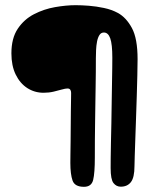

<svg xmlns="http://www.w3.org/2000/svg" viewBox="-20 -626 576 741"><path d="M304 95Q268.5 95 260 70.8Q251.5 46.5 251.5 2.5Q251.5 -7 251.8 -29Q252 -51 252.5 -80Q253 -109 253 -139.8Q253 -170.5 253.5 -197.8Q254 -225 254.2 -244Q254.5 -263 254.5 -267.5Q254.5 -275 251.2 -279.8Q248 -284.5 240.5 -284.5Q232.5 -284.5 218.5 -280.5Q204.5 -276.5 186.5 -272.2Q168.5 -268 148 -268Q113.5 -268 85.2 -286.2Q57 -304.5 40.5 -338.5Q24 -372.5 24 -420Q24 -478.5 48.5 -515Q73 -551.5 111.2 -571.2Q149.5 -591 192.5 -598.5Q235.5 -606 272 -606Q294.5 -606 323.2 -603.8Q352 -601.5 381.5 -595.2Q411 -589 435 -576Q467 -558.5 489 -518Q511 -477.5 511 -397.5Q511 -371 510 -333.8Q509 -296.5 507.8 -254Q506.5 -211.5 505 -169Q503.5 -126.5 502.2 -89Q501 -51.5 500 -24Q499 3.5 499 15.5Q499 59 485.2 76.8Q471.5 94.5 446 94.5Q429 94.5 418 80.5Q407 66.5 407 22.5Q407 10 407.2 -15.8Q407.5 -41.5 408.2 -76Q409 -110.5 409.8 -149.2Q410.5 -188 411 -227.2Q411.5 -266.5 412.2 -301.2Q413 -336 413.2 -362.8Q413.5 -389.5 413.5 -403.5Q413.5 -455.5 405.5 -478Q397.5 -500.5 381 -500.5Q370 -500.5 363.8 -490.8Q357.5 -481 354.5 -465.5Q351.5 -450 350.8 -432.8Q350 -415.5 350 -401Q350 -377.5 349.8 -349Q349.5 -320.5 349 -288.5Q348.5 -256.5 348 -222.5Q347.5 -188.5 347 -153.8Q346.5 -119 346.2 -85Q346 -51 346 -19Q346 42 339.5 68.5Q333 95 304 95Z"/></svg>

Font: Gluten
Style: Bold
Weight: 700
Designer: Tyler Finck
Foundry: Etcetera Type Company
Version: Version 1.204